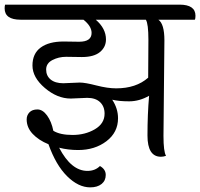

<svg xmlns="http://www.w3.org/2000/svg" viewBox="-68 -671 863 828"><path d="M571 -336 572 -499Q572 -569 561 -586H345Q389 -548 389 -501Q389 -468 363 -446.5Q337 -425 285 -425L217 -426Q185 -426 158 -412Q131 -398 131 -371Q131 -344 150.5 -328Q170 -312 205 -312Q205 -312 276 -315Q299 -315 347.5 -302.5Q396 -290 433 -290Q519 -290 571 -336ZM206 -492 273 -491Q327 -491 327 -529Q327 -558 292 -586H21Q-48 -586 -48 -635Q-48 -645 -46 -651H706Q775 -651 775 -603Q775 -590 772 -586H615Q641 -568 641 -497L637 -85Q637 -17 648 1Q637 5 626 5Q568 5 568 -86.5Q568 -178 575 -258Q533 -234 489 -234Q445 -234 416 -241Q441 -203 441 -161Q441 -100 391 -62Q341 -24 269 -24Q226 -24 187 -34Q239 66 309 66Q342 66 363 45Q388 59 388 83.5Q388 108 370 122.5Q352 137 321 137Q270 137 221.5 89Q173 41 141 -49Q99 -66 73 -93.5Q47 -121 47 -156Q47 -174 59 -186.5Q71 -199 93.5 -199Q116 -199 135 -173Q154 -147 162 -107Q191 -89 245 -89Q299 -89 341 -113.5Q383 -138 383 -181Q383 -212 363.5 -230.5Q344 -249 308 -249L237 -246Q179 -246 125.5 -291.5Q72 -337 72 -388.5Q72 -440 107.5 -466Q143 -492 206 -492Z"/></svg>

Font: Laila
Style: Regular
Weight: 400
Designer: Hitesh Malaviya
Foundry: Indian Type Foundry
Version: Version 1.302;PS 1.0;hotconv 1.0.78;makeotf.lib2.5.61930; tt